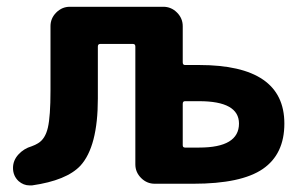

<svg xmlns="http://www.w3.org/2000/svg" viewBox="-20 -566 895 570"><path d="M529.3 -265.6Q522.5 -265.6 522.5 -257.8V-134.8Q522.5 -127.9 529.3 -127.9H571.3Q689.5 -127.9 689.5 -199.2Q689.5 -265.6 571.3 -265.6ZM277.3 -435.5Q270.5 -435.5 270.5 -427.7V-273.4Q270.5 -130.9 218.8 -74.2Q177.7 -30.3 75.2 -15.6Q71.3 -15.6 67.4 -15.6Q49.8 -15.6 35.2 -28.3Q18.6 -43.9 18.6 -67.4Q18.6 -89.8 34.7 -107.4Q50.8 -125 74.2 -131.8Q85 -135.7 92.8 -140.6Q114.3 -153.3 122.1 -187Q129.9 -220.7 129.9 -296.9V-488.3Q129.9 -511.7 147 -528.8Q164.1 -545.9 187.5 -545.9H464.8Q488.3 -545.9 505.4 -528.8Q522.5 -511.7 522.5 -488.3V-380.9Q522.5 -373 529.3 -373H571.3Q824.2 -373 824.2 -199.2Q824.2 -108.4 760.3 -64.5Q696.3 -20.5 553.7 -20.5H439.5Q416 -20.5 398.9 -37.6Q381.8 -54.7 381.8 -78.1V-427.7Q381.8 -435.5 375 -435.5Z"/></svg>

Font: Gen Jyuu Gothic P Bold
Style: Bold
Weight: 700
Designer: [Source Han Sans]
Ryoko NISHIZUKA  (kana & ideographs); Paul D. Hunt (Latin, Greek & Cyrillic); Wenlong ZHANG  (bopomofo
Version: Version 1.002.20150607